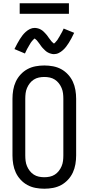

<svg xmlns="http://www.w3.org/2000/svg" viewBox="-20 -1142 540 1170"><path d="M250 8Q223 8 196.5 3Q170 -2 147 -14.5Q124 -27 105.5 -47Q87 -67 76 -91Q65 -115 60.5 -141.5Q56 -168 56 -195V-540Q56 -567 60.5 -593.5Q65 -620 76 -644Q87 -668 105.5 -688Q124 -708 147 -720.5Q170 -733 196.5 -738Q223 -743 250 -743Q277 -743 303.5 -738Q330 -733 353 -720.5Q376 -708 394.5 -688Q413 -668 424 -644Q435 -620 439.5 -593.5Q444 -567 444 -540V-195Q444 -168 439.5 -141.5Q435 -115 424 -91Q413 -67 394.5 -47Q376 -27 353 -14.5Q330 -2 303.5 3Q277 8 250 8ZM250 -62Q267 -62 283.5 -65.5Q300 -69 314 -78Q328 -87 338.5 -100.5Q349 -114 355.5 -129.5Q362 -145 364 -161.5Q366 -178 366 -195V-540Q366 -557 364 -573.5Q362 -590 355.5 -605.5Q349 -621 338.5 -634.5Q328 -648 314 -657Q300 -666 283.5 -669.5Q267 -673 250 -673Q233 -673 216.5 -669.5Q200 -666 186 -657Q172 -648 161.5 -634.5Q151 -621 144.5 -605.5Q138 -590 136 -573.5Q134 -557 134 -540V-195Q134 -178 136 -161.5Q138 -145 144.5 -129.5Q151 -114 161.5 -100.5Q172 -87 186 -78Q200 -69 216.5 -65.5Q233 -62 250 -62ZM308 -812Q303 -812 298 -813Q293 -814 288.5 -815.5Q284 -817 279.5 -818.5Q275 -820 270.5 -823Q266 -826 262 -828.5Q258 -831 255 -834.5Q252 -838 248 -841.5Q244 -845 240.5 -849Q237 -853 234 -856.5Q231 -860 228.5 -864Q226 -868 223 -872Q220 -876 216.5 -880.5Q213 -885 210 -889Q207 -893 204 -896.5Q201 -900 196 -903.5Q191 -907 191 -909H193Q193 -908 189.5 -906Q186 -904 183.5 -901Q181 -898 178.5 -895.5Q176 -893 174.5 -891Q173 -889 171.5 -887Q170 -885 168.5 -883Q167 -881 165.5 -878.5Q164 -876 162.5 -873Q161 -870 159 -867.5Q157 -865 155.5 -861.5Q154 -858 152 -855Q150 -852 148 -848.5Q146 -845 144 -841Q142 -837 140 -833Q138 -829 136 -824.5Q134 -820 132 -816L68 -843Q77 -861 85 -876Q93 -891 101 -903.5Q109 -916 117 -926.5Q125 -937 136.5 -947.5Q148 -958 162 -965Q176 -972 192 -972Q197 -972 202 -971Q207 -970 211.5 -969Q216 -968 220.5 -966Q225 -964 229.5 -961.5Q234 -959 238 -956Q242 -953 245 -950Q248 -947 252 -943Q256 -939 259.5 -935Q263 -931 266 -927.5Q269 -924 271.5 -920Q274 -916 277 -912Q280 -908 283.5 -903.5Q287 -899 290 -895Q293 -891 296 -887.5Q299 -884 304 -880.5Q309 -877 309 -876H307L311 -878Q314 -880 316.5 -883Q319 -886 321.5 -889Q324 -892 325.5 -893.5Q327 -895 328.5 -897Q330 -899 331.5 -901.5Q333 -904 334.5 -906.5Q336 -909 337.5 -911.5Q339 -914 341 -917Q343 -920 344.5 -923Q346 -926 348 -929.5Q350 -933 352 -936.5Q354 -940 356 -943.5Q358 -947 360 -951Q362 -955 364 -959.5Q366 -964 368 -968L432 -942Q423 -923 415 -908Q407 -893 399 -880.5Q391 -868 383 -857.5Q375 -847 363.5 -836.5Q352 -826 338 -819Q324 -812 308 -812ZM400 -1058H100V-1122H400Z"/></svg>

Font: Iosevka Fixed
Style: Regular
Weight: 400
Monospace: yes
Designer: Belleve Invis
Foundry: Belleve Invis
Version: Version 33.2.4